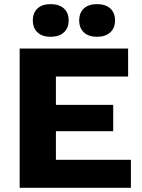

<svg xmlns="http://www.w3.org/2000/svg" viewBox="-20 -890 671 910"><path d="M73.2 0V-660H587.2V-527.4H245V-393H516.6V-268.2H245V-132.6H600.4V0ZM219.3 -870.4Q260 -870.4 282.7 -850.1Q305.4 -829.8 305.4 -792.8Q305.4 -757.2 282.7 -736.4Q260 -715.6 219.3 -715.6Q180.2 -715.6 157.9 -736.4Q135.6 -757.2 135.6 -792.8Q135.6 -829.8 157.9 -850.1Q180.2 -870.4 219.3 -870.4ZM439.1 -870.4Q479.8 -870.4 502.5 -850.1Q525.2 -829.8 525.2 -792.8Q525.2 -757.2 502.5 -736.4Q479.8 -715.6 439.1 -715.6Q400 -715.6 377.7 -736.4Q355.4 -757.2 355.4 -792.8Q355.4 -829.8 377.7 -850.1Q400 -870.4 439.1 -870.4Z"/></svg>

Font: Work Sans
Style: Regular
Weight: 400
Designer: Wei Huang
Foundry: Wei Huang
Version: Version 2.006; ttfautohint (v1.8.1.43-b0c9)